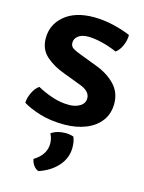

<svg xmlns="http://www.w3.org/2000/svg" viewBox="-125 -636 747 993"><g transform="rotate(15 248.5 -140.0)"><path d="M23.5 -43Q23.5 -68 37.8 -98Q52 -128 72.5 -141Q108 -121 153 -105.8Q198 -90.5 245 -90.5Q279.5 -91 303.2 -106Q327 -121 327 -148Q327 -167 312.8 -182Q298.5 -197 267 -208L178.5 -241.5Q120 -262.5 79.5 -298.2Q39 -334 39 -393.5Q39 -466.5 95.5 -514.2Q152 -562 250.5 -562.5Q305 -562.5 359.2 -549.5Q413.5 -536.5 450.5 -520Q450.5 -491.5 438.5 -463.5Q426.5 -435.5 405.5 -419.5Q369 -436 326.2 -446.8Q283.5 -457.5 248.5 -457.5Q215 -457 196.5 -442.5Q178 -428 178 -406Q178 -387 193.8 -377Q209.5 -367 236.5 -357.5L323 -324.5Q388 -301 428.5 -259.5Q469 -218 469 -157Q469 -103.5 440.5 -65.2Q412 -27 362 -6.8Q312 13.5 247 14Q171.5 14 113.5 -4.2Q55.5 -22.5 23.5 -43ZM308.5 61.5Q319 84.5 319 118Q319 173.5 281.5 216.5Q244 259.5 180 281Q164.5 275.5 153.5 260.5Q142.5 245.5 139.5 226.5Q202.5 188 202.5 128.5Q202.5 101 189.5 76Q220.5 54.5 265.5 54.5Q288.5 54.5 308.5 61.5Z"/></g></svg>

Font: Signika SC SemiBold
Style: Regular
Weight: 600
Designer: Anna Giedryś
Foundry: Anna Giedryś
Version: Version 2.000; ttfautohint (v1.8.3) -l 8 -r 50 -G 200 -x 9 -